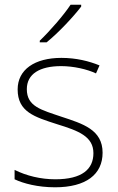

<svg xmlns="http://www.w3.org/2000/svg" viewBox="-20 -786 502 816"><path d="M325 -766H280C252 -723 191 -653 149 -613V-606H178C230 -648 292 -715 325 -758ZM416 -137C416 -235 332 -260 241 -290C156 -319 94 -333 94 -407C94 -472 149 -505 240 -505C292 -505 350 -492 388 -474L403 -508C359 -526 304 -540 241 -540C127 -540 55 -490 55 -406C55 -310 127 -289 223 -258C314 -230 377 -206 377 -135C377 -67 329 -24 215 -24C153 -24 92 -39 42 -64V-24C80 -6 141 10 214 10C346 10 416 -45 416 -137Z"/></svg>

Font: Noto Sans Cherokee ExtraLight
Style: Regular
Weight: 200
Designer: Monotype Design Team
Foundry: Monotype Imaging Inc.
Version: Version 2.001